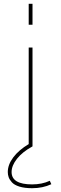

<svg xmlns="http://www.w3.org/2000/svg" viewBox="-20 -770 322 1010"><path d="M131 -640V-750H151V-640ZM151 0Q98 29 69.5 65Q41 101 41 135Q41 200 149 200Q201 200 242 181L250 199Q205 220 149 220Q109 220 82 211.5Q55 203 42.5 189Q30 175 25.5 162Q21 149 21 135Q21 96 50 57.5Q79 19 131 -12V-520H151Z"/></svg>

Font: Mplus 1p Thin
Style: Regular
Weight: 250
Version: Version 1.061